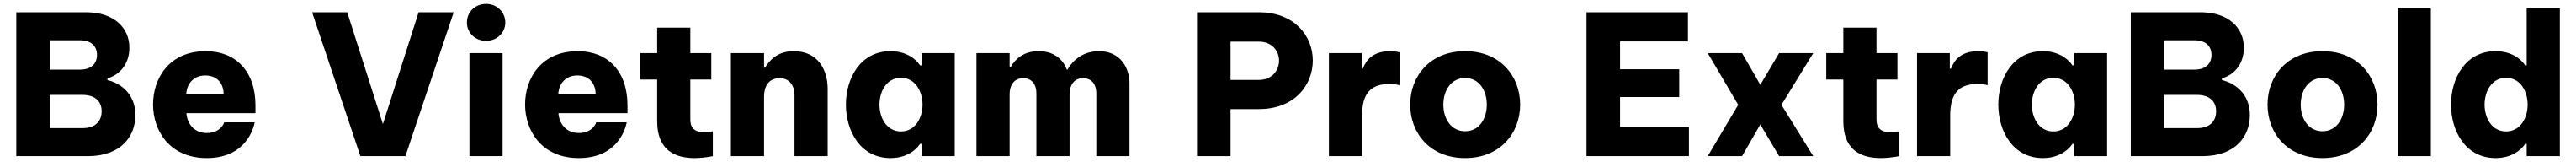

<svg xmlns="http://www.w3.org/2000/svg" viewBox="-20 -803 13281 833"><path d="M433 0C608 0 678 -106 678 -211C678 -329 590 -379 534 -391V-400C588 -415 647 -465 647 -558C647 -659 569 -740 425 -740H64V0ZM392 -596C452 -596 480 -564 480 -521C480 -477 452 -445 392 -445H237V-596ZM405 -315C473 -315 504 -279 504 -231C504 -181 473 -144 405 -144H237V-315Z M1046 10C1266 10 1293 -174 1293 -174H1136C1136 -174 1120 -119 1046 -119C981 -119 945 -166 941 -221H1297V-261C1297 -439 1193 -540 1041 -540C852 -540 769 -400 769 -266C769 -128 857 10 1046 10ZM940 -320C945 -382 986 -415 1038 -415C1092 -415 1131 -383 1133 -320Z M2070 0 2319 -740H2138L1954 -165L1770 -740H1589L1838 0Z M2486 -593C2543 -593 2585 -636 2585 -687C2585 -740 2543 -783 2486 -783C2428 -783 2387 -740 2387 -687C2387 -636 2428 -593 2486 -593ZM2571 0V-530H2400V0Z M2964 10C3184 10 3211 -174 3211 -174H3054C3054 -174 3038 -119 2964 -119C2899 -119 2863 -166 2859 -221H3215V-261C3215 -439 3111 -540 2959 -540C2770 -540 2687 -400 2687 -266C2687 -128 2775 10 2964 10ZM2858 -320C2863 -382 2904 -415 2956 -415C3010 -415 3049 -383 3051 -320Z M3561 10C3611 10 3655 0 3655 0V-128C3655 -128 3635 -123 3612 -123C3558 -123 3539 -148 3539 -188V-394H3647V-530H3539V-661H3368V-530H3280V-394H3368V-183C3368 -121 3379 10 3561 10Z M3919 0V-307C3919 -353 3939 -401 3999 -401C4053 -401 4076 -359 4076 -314V0H4247V-346C4247 -440 4200 -540 4072 -540C3983 -540 3944 -487 3924 -455H3919V-530H3748V0Z M4571 -540C4416 -540 4341 -401 4341 -265C4341 -129 4416 10 4571 10C4675 10 4719 -56 4723 -63H4731V0H4902V-530H4731V-467H4723C4719 -474 4675 -540 4571 -540ZM4625 -403C4699 -403 4736 -332 4736 -265C4736 -198 4699 -127 4625 -127C4550 -127 4514 -198 4514 -265C4514 -332 4550 -403 4625 -403Z M5185 0V-319C5185 -361 5205 -401 5255 -401C5301 -401 5323 -367 5323 -324V0H5494V-319C5494 -361 5514 -401 5564 -401C5610 -401 5632 -367 5632 -324V0H5803V-374C5803 -455 5755 -540 5646 -540C5558 -540 5507 -487 5483 -445H5480C5460 -498 5414 -540 5334 -540C5259 -540 5215 -501 5191 -459H5185V-530H5014V0Z M6324 0V-242H6470C6656 -242 6748 -367 6748 -492C6748 -616 6656 -740 6470 -740H6151V0ZM6469 -589C6539 -589 6574 -540 6574 -491C6574 -442 6539 -392 6469 -392H6324V-589Z M7002 0V-209C7002 -323 7047 -371 7142 -371C7175 -371 7195 -365 7195 -365V-534C7195 -534 7177 -540 7147 -540C7056 -540 7022 -492 7006 -450H7000V-530H6831V0Z M7533 10C7714 10 7817 -118 7817 -265C7817 -412 7714 -540 7533 -540C7353 -540 7250 -412 7250 -265C7250 -118 7353 10 7533 10ZM7533 -128C7463 -128 7421 -190 7421 -265C7421 -340 7463 -402 7533 -402C7604 -402 7645 -340 7645 -265C7645 -190 7604 -128 7533 -128Z M8687 0V-150H8332V-304H8637V-447H8332V-590H8682V-740H8159V0Z M8961 0 9055 -163 9152 0H9328L9164 -264L9328 -530H9152L9055 -367L8961 -530H8784L8941 -264L8784 0Z M9676 10C9726 10 9770 0 9770 0V-128C9770 -128 9750 -123 9727 -123C9673 -123 9654 -148 9654 -188V-394H9762V-530H9654V-661H9483V-530H9395V-394H9483V-183C9483 -121 9494 10 9676 10Z M10034 0V-209C10034 -323 10079 -371 10174 -371C10207 -371 10227 -365 10227 -365V-534C10227 -534 10209 -540 10179 -540C10088 -540 10054 -492 10038 -450H10032V-530H9863V0Z M10512 -540C10357 -540 10282 -401 10282 -265C10282 -129 10357 10 10512 10C10616 10 10660 -56 10664 -63H10672V0H10843V-530H10672V-467H10664C10660 -474 10616 -540 10512 -540ZM10566 -403C10640 -403 10677 -332 10677 -265C10677 -198 10640 -127 10566 -127C10491 -127 10455 -198 10455 -265C10455 -332 10491 -403 10566 -403Z M11334 0C11509 0 11579 -106 11579 -211C11579 -329 11491 -379 11435 -391V-400C11489 -415 11548 -465 11548 -558C11548 -659 11470 -740 11326 -740H10965V0ZM11293 -596C11353 -596 11381 -564 11381 -521C11381 -477 11353 -445 11293 -445H11138V-596ZM11306 -315C11374 -315 11405 -279 11405 -231C11405 -181 11374 -144 11306 -144H11138V-315Z M11953 10C12134 10 12237 -118 12237 -265C12237 -412 12134 -540 11953 -540C11773 -540 11670 -412 11670 -265C11670 -118 11773 10 11953 10ZM11953 -128C11883 -128 11841 -190 11841 -265C11841 -340 11883 -402 11953 -402C12024 -402 12065 -340 12065 -265C12065 -190 12024 -128 11953 -128Z M12512 0V-760H12341V0Z M12846 10C12950 10 12994 -56 12998 -63H13006V0H13177V-760H13006V-467H12998C12994 -474 12950 -540 12846 -540C12691 -540 12616 -401 12616 -265C12616 -129 12691 10 12846 10ZM12900 -127C12825 -127 12789 -198 12789 -265C12789 -332 12825 -403 12900 -403C12974 -403 13011 -332 13011 -265C13011 -198 12974 -127 12900 -127Z"/></svg>

Font: Be Vietnam Pro ExtraBold
Style: Regular
Weight: 800
Designer: Lam Bao, Tony Le, Vietanh Nguyen
Foundry: Yellow Type Foundry
Version: Version 1.002